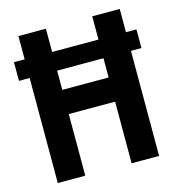

<svg xmlns="http://www.w3.org/2000/svg" viewBox="-103 -770 792 859"><g transform="rotate(-15 293.5 -340.5)"><path d="M528.7 0H401.4V-285.4H186.8V0H59.5V-486.5H10V-573H59.5V-680.7H186.8V-573H401.4V-680.7H528.7V-573H577.3V-486.5H528.7ZM186.8 -486.5V-397.5H401.4V-486.5Z"/></g></svg>

Font: Puralecka Narrow
Style: Bold
Weight: 700
Designer: Hector Gatti, Marcela Romero, Pablo Cosgaya and Nicolas Silva
Version: Version 1.004;PS 001.004;hotconv 1.0.70;makeotf.lib2.5.58329